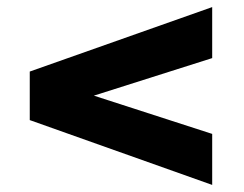

<svg xmlns="http://www.w3.org/2000/svg" viewBox="-20 -578 690 542"><path d="M579 -56 64 -239V-376L579 -558V-414L245 -308L579 -200Z"/></svg>

Font: Azeret Mono Thin
Style: Regular
Weight: 100
Designer: Martin Vácha
Foundry: Displaay
Version: Version 1.002